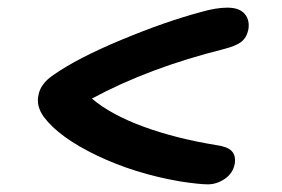

<svg xmlns="http://www.w3.org/2000/svg" viewBox="-20 -523 740 504"><path d="M452.1 -46.9Q333.5 -67.4 234.6 -114.7Q135.7 -162.1 95.2 -215.8Q74.2 -245.1 81.1 -273.9Q86.4 -303.2 120.1 -326.2Q183.6 -370.6 299.3 -418.7Q415 -466.8 506.8 -491.2Q546.4 -502.9 577.1 -502.9Q608.4 -502.9 622.3 -486.6Q636.2 -470.2 631.8 -444.8Q627.4 -424.3 613.5 -413.3Q599.6 -402.3 566.9 -394Q370.1 -344.7 221.2 -264.2Q271.5 -221.7 356.9 -190.4Q442.4 -159.2 547.9 -142.1Q576.7 -138.2 588.1 -126.5Q599.6 -114.7 596.2 -92.8Q591.3 -67.9 570.1 -53.5Q548.8 -39.1 525.9 -39.1Q502.9 -39.1 452.1 -46.9Z"/></svg>

Font: Shantell Sans Bouncy
Style: Italic
Weight: 500
Italic angle: -11.31°
Designer: Stephen Nixon, Anya Danilova, Shantell Martin
Foundry: Arrow Type
Version: Version 1.006;[9816181b4]